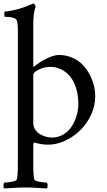

<svg xmlns="http://www.w3.org/2000/svg" viewBox="-20 -806 601 1082"><path d="M3.4 223.1Q19.5 223.1 46.1 218.3Q72.8 213.4 74.7 205.1Q80.6 187 80.6 121.1V-632.3Q80.6 -677.2 74.7 -690.9Q65.9 -711.4 5.9 -711.4Q4.9 -711.4 4.4 -718.5Q3.9 -725.6 4.4 -732.9Q4.9 -740.2 6.8 -740.7Q84.5 -748.5 167.5 -786.1Q171.9 -786.1 176 -780Q180.2 -773.9 180.2 -768.1Q167.5 -731.4 167.5 -669.4V-435.1Q167.5 -429.2 169.9 -429.2Q170.9 -429.2 173.3 -431.6Q189.5 -445.3 211.4 -459.2Q233.4 -473.1 262 -484.6Q290.5 -496.1 311.5 -496.1Q352.1 -496.1 386.7 -481.2Q421.4 -466.3 444.6 -442.1Q467.8 -418 484.6 -387Q501.5 -356 509 -324.5Q516.6 -293 516.6 -262.7Q516.6 -209.5 493.2 -158.9Q469.7 -108.4 432.1 -71.8Q394.5 -35.2 346.7 -12.9Q298.8 9.3 251.5 9.3Q211.9 9.3 172.4 -3.4Q167.5 2.4 167.5 11.2V121.1Q167.5 187 173.3 205.1Q175.3 213.4 201.9 218.3Q228.5 223.1 244.6 223.1Q248 227.5 248.3 239.5Q248.5 251.5 244.6 255.9Q229 255.4 204.8 253.7Q180.7 252 161.9 251.2Q143.1 250.5 123.5 250.5Q104 250.5 85.4 251.2Q66.9 252 43 253.7Q19 255.4 3.4 255.9Q-0.5 251.5 -0.2 239.5Q0 227.5 3.4 223.1ZM167.5 -113.3Q167.5 -92.3 178.2 -75.7Q189 -59.1 205.6 -49.6Q222.2 -40 239.7 -35.4Q257.3 -30.8 272.9 -30.8Q307.1 -30.8 335.7 -47.4Q364.3 -64 382.6 -91.3Q400.9 -118.7 411.1 -152.3Q421.4 -186 421.4 -220.7Q421.4 -270 408.7 -310.1Q396 -350.1 374.3 -376Q352.5 -401.9 324 -415.5Q295.4 -429.2 262.7 -429.2Q240.7 -429.2 218 -421.6Q195.3 -414.1 181.4 -403.6Q167.5 -393.1 167.5 -385.3Z"/></svg>

Font: Crimson
Style: Regular
Weight: 400
Version: Version 0.8